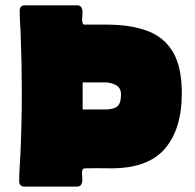

<svg xmlns="http://www.w3.org/2000/svg" viewBox="-20 -689 719 709"><path d="M263.7 -669.4Q276.4 -669.4 280.5 -661.4Q284.7 -653.3 284.7 -642.6Q284.7 -635.7 283.9 -629.2Q283.2 -622.6 283.2 -615.7Q283.2 -611.3 284.7 -604.7Q286.1 -598.1 292.5 -598.1H373Q463.4 -598.1 525.4 -574.5Q587.4 -550.8 619.4 -495.6Q651.4 -440.4 651.4 -344.7Q651.4 -212.9 589.1 -140.1Q526.9 -67.4 390.1 -67.4Q386.2 -67.4 370.6 -67.6Q355 -67.9 336.4 -67.9Q317.9 -67.9 303.7 -67.6Q289.6 -67.4 288.1 -66.4Q284.7 -64 283.7 -59.3Q282.7 -54.7 282.7 -50.8Q282.7 -44.4 283.4 -38.3Q284.2 -32.2 284.2 -26.4Q284.2 -15.6 280 -7.8Q275.9 0 263.2 0H70.3Q50.8 0 50.8 -20.5Q50.8 -46.9 52.7 -73.5Q54.7 -100.1 55.7 -126.5Q58.1 -181.6 59.3 -237.1Q60.5 -292.5 60.5 -347.7Q60.5 -398.4 59.6 -449.5Q58.6 -500.5 56.6 -551.3Q56.2 -575.7 54.4 -600.3Q52.7 -625 52.7 -648.9Q52.7 -669.4 72.3 -669.4ZM285.2 -284.7H367.7Q398.9 -284.7 412.8 -295.9Q426.8 -307.1 426.8 -339.8Q426.8 -365.2 407.7 -375Q388.7 -384.8 367.2 -384.8H285.2Z"/></svg>

Font: Belanosima
Style: Bold
Weight: 700
Designer: The DocRepair Project, Santiago Orozco
Foundry: Google
Version: Version 2.000